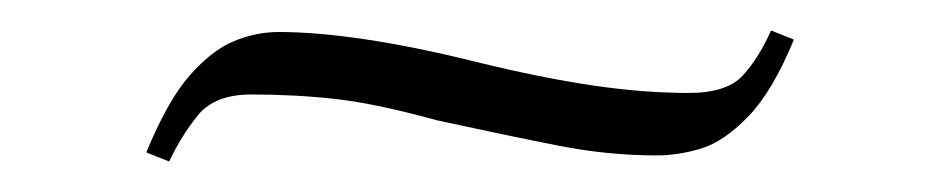

<svg xmlns="http://www.w3.org/2000/svg" viewBox="-20 -363 617 126"><path d="M91 -257 76 -263Q90 -297 104.5 -313.5Q119 -330 133.5 -336Q148 -342 163 -342Q188 -342 221 -337Q254 -332 294 -322Q335 -312 368.5 -307Q402 -302 432 -302Q457 -302 467.5 -313.5Q478 -325 486 -343L501 -337Q487 -303 471 -286.5Q455 -270 440 -265.5Q425 -261 411 -261Q379 -261 346 -267.5Q313 -274 267 -284Q227 -295 200.5 -298Q174 -301 145 -301Q121 -301 110 -287.5Q99 -274 91 -257Z"/></svg>

Font: Literata 60pt ExtraLight
Style: Regular
Weight: 250
Designer: Latin by Veronika Burian and Jose Scaglione. Greek by Irene Vlachou. Cyrillic by Vera Evstafieva.
Foundry: TypeTogether
Version: Version 3.103;gftools[0.9.29]